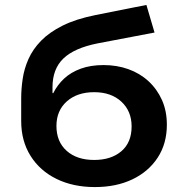

<svg xmlns="http://www.w3.org/2000/svg" viewBox="-20 -749 763 779"><path d="M365 10Q277 10 209.5 -23Q142 -56 104 -116.5Q66 -177 66 -258V-350Q66 -388 72 -429Q78 -470 95.5 -509.5Q113 -549 146.5 -583.5Q180 -618 234 -645Q288 -672 368 -688L574 -729L607 -617L376 -573Q281 -554 237 -511.5Q193 -469 193 -395V-371H196Q213 -405 240.5 -430.5Q268 -456 308 -470.5Q348 -485 400 -485Q454 -485 500.5 -468.5Q547 -452 582 -420Q617 -388 637 -343.5Q657 -299 657 -243Q657 -166 619.5 -109Q582 -52 516.5 -21Q451 10 365 10ZM362 -100Q431 -100 472.5 -135.5Q514 -171 514 -236Q514 -298 472.5 -336.5Q431 -375 362 -375Q293 -375 251 -337.5Q209 -300 209 -238Q209 -174 250.5 -137Q292 -100 362 -100Z"/></svg>

Font: Nunito Sans 7pt SemiExpanded
Style: Bold
Weight: 700
Width: 6
Designer: Vernon Adams
Foundry: Vernon Adams
Version: Version 3.101;gftools[0.9.27]